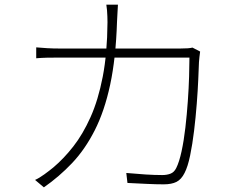

<svg xmlns="http://www.w3.org/2000/svg" viewBox="-20 -794 1040 827"><path d="M488 -774Q487 -758 486 -738Q485 -718 484 -700Q479 -543 454.5 -429Q430 -315 388 -232.5Q346 -150 290.5 -91.5Q235 -33 169 13L131 -19Q149 -27 171 -43Q193 -59 210 -73Q255 -111 296 -163.5Q337 -216 370 -289.5Q403 -363 422.5 -463.5Q442 -564 443 -698Q443 -710 442.5 -723Q442 -736 441 -749.5Q440 -763 438 -774ZM842 -572Q840 -559 839 -548Q838 -537 837 -526Q836 -500 834 -452.5Q832 -405 827.5 -347Q823 -289 816 -231Q809 -173 799 -124.5Q789 -76 775 -49Q761 -21 740 -10.5Q719 0 685 0Q652 0 611 -2Q570 -4 529 -6L524 -49Q567 -45 606.5 -42.5Q646 -40 679 -40Q699 -40 714.5 -46Q730 -52 739 -70Q752 -96 762 -142Q772 -188 778.5 -244.5Q785 -301 789 -358Q793 -415 794.5 -464.5Q796 -514 796 -546H238Q205 -546 182 -545.5Q159 -545 136 -543V-590Q158 -588 183 -586.5Q208 -585 237 -585H756Q777 -585 789 -586Q801 -587 809 -589Z"/></svg>

Font: Noto Sans JP Thin ExtraLight
Style: Regular
Weight: 250
Version: Version 2.004-H2;hotconv 1.0.118;makeotfexe 2.5.65603